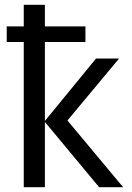

<svg xmlns="http://www.w3.org/2000/svg" viewBox="-20 -780 548 800"><path d="M167 -760V-670H336V-605H167V-276L380 -536H476L261 -278L493 0H393L167 -272V0H79V-605H8V-670H79V-760Z"/></svg>

Font: Noto Sans Display
Style: Regular
Weight: 400
Designer: Monotype Design Team
Foundry: Monotype Imaging Inc.
Version: Version 2.003